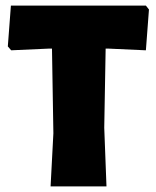

<svg xmlns="http://www.w3.org/2000/svg" viewBox="-20 -667 559 687"><path d="M513 -633 502 -487 370 -493H358L353 -210L361 0H161L171 -190L166 -493H153L20 -487L8 -501L19 -647H502Z"/></svg>

Font: Luna Sans Black
Style: Regular
Weight: 900
Designer: Juan Pablo del Peral
Foundry: Huerta Tipografica
Version: Version 2.001; ttfautohint (v1.5)